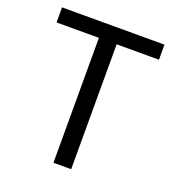

<svg xmlns="http://www.w3.org/2000/svg" viewBox="-133 -840 865 946"><g transform="rotate(20 299.5 -367.0)"><path d="M253 0V-655H31V-734H568V-655H346V0Z"/></g></svg>

Font: Swei Fan Sans CJK TC
Style: Regular
Weight: 400
Version: Version 2.130